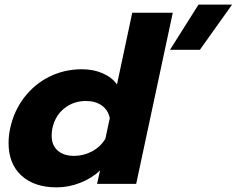

<svg xmlns="http://www.w3.org/2000/svg" viewBox="-20 -789 1022 829"><path d="M837 -769H982L843 -574H714ZM17 -171Q17 -203 24 -235Q40 -310 84.5 -368Q129 -426 193.5 -458Q258 -490 334 -490Q384 -490 424.5 -472Q465 -454 485 -424L551 -734H726L568 5H399L412 -53Q376 -19 326 0.5Q276 20 225 20Q128 20 72.5 -31Q17 -82 17 -171ZM435 -190 454 -279Q447 -314 419.5 -333.5Q392 -353 351 -353Q298 -353 258 -321.5Q218 -290 206 -234Q203 -218 203 -203Q203 -162 229 -139Q255 -116 300 -116Q341 -116 377.5 -135.5Q414 -155 435 -190Z"/></svg>

Font: Prompt Bold
Style: Bold Italic
Weight: 700
Italic angle: -12°
Designer: Katatrad Team
Foundry: CadsonDemak
Version: Version 1.000